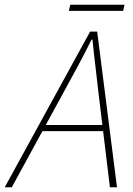

<svg xmlns="http://www.w3.org/2000/svg" viewBox="-62 -794 562 814"><path d="M-42 0 320 -660H350L434 0H404L356 -396Q350 -452 343 -509Q336 -566 330 -626H326Q296 -565 266 -510Q236 -455 204 -396L-12 0ZM104 -238 112 -264H392L386 -238ZM230 -748 236 -774H466L460 -748Z"/></svg>

Font: Source Sans 3
Style: Italic
Weight: 200
Italic angle: -11°
Designer: Paul D. Hunt
Foundry: Adobe
Version: Version 3.046;hotconv 1.0.118;makeotfexe 2.5.65603